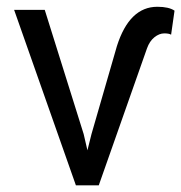

<svg xmlns="http://www.w3.org/2000/svg" viewBox="-20 -558 545 578"><path d="M231.9 -154.3 243.2 -105.5 255.4 -154.3 332 -419.4Q369.6 -537.6 453.6 -537.6Q488.3 -537.6 505.4 -525.9L495.1 -453.6Q488.8 -457.5 474.6 -457.5Q459.5 -457.5 444.8 -445.8Q430.2 -434.1 422.4 -412.1L277.3 0H208.5L22.5 -528.3H114.7Z"/></svg>

Font: RobotoInd
Style: Regular
Weight: 400
Designer: Google
Version: Version 2.001101; 2014